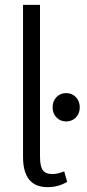

<svg xmlns="http://www.w3.org/2000/svg" viewBox="-20 -762 359 792"><path d="M75 -115V-742H145V-116Q145 -76 156.5 -60Q168 -44 197 -44Q217 -44 245 -55L257 -12Q221 10 176 10Q75 10 75 -115ZM197 -319Q197 -345 213 -361.5Q229 -378 253 -378Q277 -378 293 -361.5Q309 -345 309 -319Q309 -294 293 -277.5Q277 -261 253 -261Q229 -261 213 -277.5Q197 -294 197 -319Z"/></svg>

Font: Sarabun Light
Style: Regular
Weight: 300
Designer: Suppakit Chalermlarp | Katatrad Co.,Ltd.
Foundry: Cadson Demak Co.,Ltd.
Version: Version 1.000; ttfautohint (v1.6)